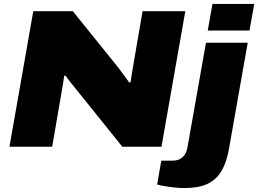

<svg xmlns="http://www.w3.org/2000/svg" viewBox="-20 -745 1311 975"><path d="M28 0 149 -688H350L578 -405Q586 -395 596.5 -380.5Q607 -366 617.5 -352Q628 -338 636 -326L643 -327Q645 -344 648.5 -363.5Q652 -383 655 -403L704 -688H921L800 0H601L368 -290Q355 -306 339 -326Q323 -346 313 -361L306 -360Q304 -342 300 -319.5Q296 -297 293 -279L245 0ZM1035 -590 1059 -725H1271L1247 -590ZM917 210Q897 210 871 207.5Q845 205 820 201Q795 197 778 192L799 71H855Q889 71 908 52.5Q927 34 932 3L1026 -528H1238L1142 15Q1130 81 1104 124.5Q1078 168 1033 189Q988 210 917 210Z"/></svg>

Font: Archivo SemiExpanded Black
Style: Italic
Weight: 900
Width: 6
Italic angle: -10°
Designer: Hector Gatti
Foundry: Omnibus-Type
Version: Version 2.001